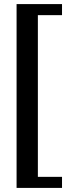

<svg xmlns="http://www.w3.org/2000/svg" viewBox="-20 -780 349 938"><path d="M61 -760H283V-706H165V84H283V138H61Z"/></svg>

Font: IBM Plex Serif Medium
Style: Regular
Weight: 500
Designer: Mike Abbink, Paul van der Laan, Pieter van Rosmalen
Foundry: Bold Monday
Version: Version 2.5